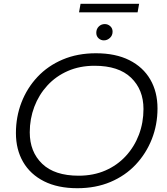

<svg xmlns="http://www.w3.org/2000/svg" viewBox="-20 -987 879 1013"><path d="M388 6Q285 6 212.5 -30.5Q140 -67 102 -132.5Q64 -198 64 -285Q64 -371 93.5 -447Q123 -523 178 -581.5Q233 -640 311 -673Q389 -706 486 -706Q590 -706 662.5 -669.5Q735 -633 773 -567.5Q811 -502 811 -415Q811 -329 781 -253Q751 -177 696 -118.5Q641 -60 563 -27Q485 6 388 6ZM395 -60Q473 -60 536 -87.5Q599 -115 644 -164Q689 -213 713 -276.5Q737 -340 737 -412Q737 -514 671.5 -577Q606 -640 479 -640Q401 -640 338 -612.5Q275 -585 230 -536Q185 -487 161 -423.5Q137 -360 137 -289Q137 -186 202.5 -123Q268 -60 395 -60ZM528 -774Q512 -774 500 -785Q488 -796 488 -814Q488 -834 501 -847Q514 -860 533 -860Q549 -860 561.5 -849Q574 -838 574 -820Q574 -800 560 -787Q546 -774 528 -774ZM397 -922 405 -967H714L706 -922Z"/></svg>

Font: Montserrat
Style: Italic
Weight: 400
Italic angle: -11.3°
Designer: Julieta Ulanovsky
Foundry: Julieta Ulanovsky
Version: Version 9.000; ttfautohint (v1.8.4.7-5d5b)